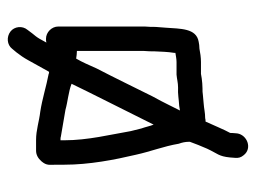

<svg xmlns="http://www.w3.org/2000/svg" viewBox="-104 -478 670 503"><g transform="rotate(-90 231.5 -227.0)"><path d="M355 -40C362 -40 368 -41 373 -42C409 -48 407 -90 410 -129L412 -155C412 -164 412 -173 413 -183V-410C413 -427 398 -442 381 -442C378 -442 374 -442 371 -441L381 -459C385 -466 390 -472 395 -478L404 -490C416 -504 413 -525 400 -535C386 -546 365 -544 355 -531L345 -519C338 -510 331 -500 325 -489L310 -462L295 -435L294 -434C292 -434 290 -434 289 -435C257 -441 223 -452 190 -457C164 -460 142 -468 116 -468H88C77 -468 68 -463 60 -454C48 -440 51 -433 51 -414V-394C51 -329 64 -262 77 -207C86 -166 99 -135 106 -94C109 -86 111 -77 111 -68V-65C106 -51 100 -36 93 -20C80 8 73 10 70 40L69 53C68 62 70 69 76 76C94 99 129 85 133 59L134 47C134 43 134 40 135 39C141 29 157 -9 164 -24C167 -24 170 -24 173 -25C188 -25 197 -28 212 -29L234 -31C239 -32 245 -32 251 -32C260 -32 269 -33 277 -34L289 -36H320C332 -36 345 -38 355 -40ZM344 -106V-103C337 -102 328 -100 320 -100H287C275 -99 266 -96 253 -96C236 -97 223 -94 205 -93L193 -91L208 -121C213 -132 221 -146 230 -163C255 -213 278 -261 303 -309C313 -331 319 -346 329 -363C336 -362 342 -361 349 -361V-185C348 -175 348 -166 348 -158C347 -139 347 -125 344 -106ZM263 -375C251 -351 236 -319 223 -294L156 -160C152 -170 150 -181 146 -192L139 -220C130 -273 115 -332 115 -394V-404H116C120 -404 123 -404 125 -403C147 -399 172 -395 195 -391C216 -385 243 -383 263 -375Z"/></g></svg>

Font: Electronic
Style: SeBd
Weight: 600
Version: Version 1.011